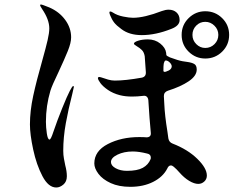

<svg xmlns="http://www.w3.org/2000/svg" viewBox="-20 -810 1040 853"><path d="M308 -423Q308 -422 301 -392Q284 -326 272.5 -263Q261 -200 261 -140Q261 -122 264 -105.5Q267 -89 270 -75Q277 -49 277 -27Q277 -3 261.5 10Q246 23 230 23Q195 23 168.5 -27.5Q142 -78 127.5 -145.5Q113 -213 113 -257Q113 -317 127.5 -384Q142 -451 168 -542Q184 -599 191.5 -631.5Q199 -664 199 -684Q199 -723 167 -770Q158 -784 158 -787Q158 -790 162 -790Q167 -790 199 -777Q243 -758 269.5 -722Q296 -686 296 -644Q296 -620 281.5 -584Q267 -548 240 -490Q211 -430 204 -407Q184 -340 184 -269Q184 -245 188 -217.5Q192 -190 200 -190Q206 -190 217 -224Q234 -274 256 -328.5Q278 -383 290 -406Q296 -417 299.5 -422.5Q303 -428 306 -428Q308 -428 308 -423ZM469 -743Q466 -751 466 -755Q466 -759 470 -759Q474 -759 482 -754Q500 -742 527 -736.5Q554 -731 571 -731Q621 -731 699 -761Q716 -767 729 -767Q751 -767 764.5 -754.5Q778 -742 778 -721Q778 -696 742 -682Q672 -654 610 -654Q554 -654 519 -681Q497 -697 487 -710Q477 -723 469 -743ZM998 -655Q998 -611 967 -580.5Q936 -550 892 -550Q849 -550 818 -580.5Q787 -611 787 -655Q787 -699 818 -729.5Q849 -760 892 -760Q936 -760 967 -729.5Q998 -699 998 -655ZM950 -655Q950 -679 932.5 -696Q915 -713 892 -713Q868 -713 851.5 -696Q835 -679 835 -655Q835 -631 852 -614Q869 -597 892 -597Q916 -597 933 -614Q950 -631 950 -655ZM747 -172Q814 -146 856.5 -104.5Q899 -63 899 -30Q899 -14 887.5 -3.5Q876 7 861 7Q843 7 820.5 -6.5Q798 -20 777 -44Q765 -58 752 -69Q745 -75 739 -75Q729 -75 723 -61Q704 -24 660.5 -2Q617 20 559 20Q508 20 472 3.5Q436 -13 417.5 -37.5Q399 -62 399 -84Q399 -139 459 -170Q519 -201 598 -201Q619 -201 629 -200H632Q641 -200 646 -205Q651 -210 650 -220Q644 -282 639 -365Q638 -375 632 -380.5Q626 -386 615 -384Q590 -381 566 -381Q537 -381 513 -387Q482 -395 459.5 -410.5Q437 -426 426 -441Q415 -456 415 -463Q415 -468 422 -468Q425 -468 443 -462Q445 -461 460 -456.5Q475 -452 490 -452Q537 -452 610 -465Q629 -469 628 -489L623 -560Q620 -578 610.5 -587.5Q601 -597 588 -604.5Q575 -612 575 -616Q575 -623 593.5 -629Q612 -635 637 -635Q669 -635 692 -616.5Q715 -598 718 -576Q719 -572 719 -566Q719 -562 735 -555Q773 -541 791 -538L811 -535Q833 -532 843.5 -525.5Q854 -519 854 -501Q854 -473 818.5 -449Q783 -425 726 -407Q708 -401 708 -383L710 -347Q712 -298 724 -224L728 -195Q731 -178 747 -172ZM718 -492Q729 -497 730 -497Q743 -504 743 -516Q743 -521 738 -528Q730 -538 721.5 -540.5Q713 -543 711 -537Q707 -529 707 -523Q706 -518 706 -495Q706 -492 709.5 -491Q713 -490 718 -492ZM649 -103Q650 -105 650 -110Q650 -125 633 -128Q597 -137 570 -137Q531 -137 502 -123Q473 -109 473 -90Q473 -74 494 -62.5Q515 -51 544 -51Q590 -51 614.5 -64.5Q639 -78 649 -103Z"/></svg>

Font: Shippori Antique B1
Style: Regular
Weight: 400
Designer: FONTDASU
Foundry: FONTDASU / Google Inc. / but / Adobe
Version: Version 2.001